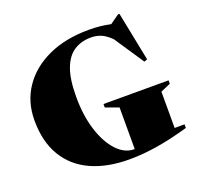

<svg xmlns="http://www.w3.org/2000/svg" viewBox="-133 -897 1082 1054"><g transform="rotate(-20 408.5 -370.0)"><path d="M740.5 -62.5H798.5V-41.5Q696 -12 611.2 1.5Q526.5 15 450.5 15Q320 15 226.2 -28Q132.5 -71 82 -155.5Q31.5 -240 31.5 -364Q31.5 -472.5 87.5 -555Q143.5 -637.5 244.5 -683.8Q345.5 -730 480.5 -730Q517.5 -730 546 -727Q574.5 -724 608.5 -717L662 -755H670L727.5 -468L709 -461.5L593.5 -634.5Q561.5 -665.5 534.8 -676Q508 -686.5 478.5 -686.5Q421.5 -686.5 379.5 -659.8Q337.5 -633 314.2 -571.8Q291 -510.5 291 -407Q291 -297.5 318.2 -212Q345.5 -126.5 391.2 -77.5Q437 -28.5 492 -28.5Q493.5 -28.5 495 -28.5V-271.5L418.5 -299.5V-319.5H798.5V-299.5L740.5 -274.5Z"/></g></svg>

Font: Newsreader 72pt ExtraBold
Style: Regular
Weight: 800
Designer: Hugues Gentile
Foundry: Production Type
Version: Version 1.003; ttfautohint (v1.8.3)